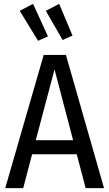

<svg xmlns="http://www.w3.org/2000/svg" viewBox="-20 -973 566 993"><path d="M377 -175H146L100 0H7L206 -689H321L518 0H423ZM358 -248 262 -614 165 -248ZM228 -785 177 -762 82 -917 151 -953ZM355 -789 304 -766 217 -917 286 -953Z"/></svg>

Font: Fira Sans Condensed
Style: Regular
Weight: 400
Width: 3
Designer: bBox Type GmbH & Carrois Corporate GbR & Edenspiekermann AG
Foundry: bBox Type GmbH & Carrois Corporate GbR & Edenspiekermann AG
Version: Version 4.301